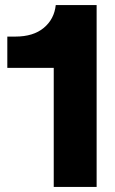

<svg xmlns="http://www.w3.org/2000/svg" viewBox="-20 -741 457 761"><path d="M193 0V-472H9V-596H41Q112 -596 153.5 -630.5Q195 -665 201 -721H363V0Z"/></svg>

Font: Mona Sans Expanded
Style: Bold
Weight: 700
Width: 7
Designer: Deni Anggara
Foundry: GitHub
Version: Version 2.000